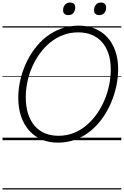

<svg xmlns="http://www.w3.org/2000/svg" viewBox="-20 -1105 976 1513"><path d="M436 19Q365 19 308 -5.5Q251 -30 210 -76Q169 -122 146.5 -187Q124 -252 124 -335Q124 -400 138.5 -467Q153 -534 181 -597.5Q209 -661 250 -716.5Q291 -772 344 -814Q397 -856 462 -879.5Q527 -903 602 -903Q672 -903 729 -879Q786 -855 826.5 -810.5Q867 -766 889 -702.5Q911 -639 911 -561Q911 -494 896.5 -426Q882 -358 854 -292.5Q826 -227 785 -170.5Q744 -114 691.5 -71.5Q639 -29 574.5 -5Q510 19 436 19ZM441 -35Q505 -35 560.5 -57Q616 -79 661.5 -117.5Q707 -156 743 -207Q779 -258 803.5 -316.5Q828 -375 840.5 -436.5Q853 -498 853 -557Q853 -627 835 -681.5Q817 -736 783.5 -773.5Q750 -811 703 -830.5Q656 -850 596 -850Q533 -850 477.5 -829Q422 -808 376 -770.5Q330 -733 294 -683.5Q258 -634 233 -576.5Q208 -519 195.5 -458.5Q183 -398 183 -339Q183 -266 201 -209.5Q219 -153 252.5 -114Q286 -75 333.5 -55Q381 -35 441 -35ZM518 -986Q500 -986 488.5 -995.5Q477 -1005 477 -1025Q477 -1049 491.5 -1067Q506 -1085 532 -1085Q550 -1085 561.5 -1075.5Q573 -1066 573 -1046Q573 -1022 559.5 -1004Q546 -986 518 -986ZM762 -986Q744 -986 732.5 -995.5Q721 -1005 721 -1025Q721 -1049 735 -1067Q749 -1085 775 -1085Q794 -1085 805 -1075.5Q816 -1066 816 -1046Q817 -1022 803 -1004Q789 -986 762 -986ZM0 378H936V388H0ZM0 -20H936V0H0ZM0 -505H936V-500H0ZM0 -898H936V-888H0Z"/></svg>

Font: Playwrite DE SAS Guides
Style: Regular
Weight: 400
Designer: Veronika Burian, José Scaglione
Foundry: TypeTogether
Version: Version 1.003